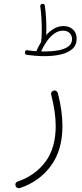

<svg xmlns="http://www.w3.org/2000/svg" viewBox="-20 -727 428 1003"><path d="M110.4 -454.1Q111.3 -466.3 123.5 -464.4Q147 -460.9 169.9 -459.5Q170.4 -460 170.4 -460.4Q181.2 -486.3 195.3 -508.3Q195.3 -509.3 195.3 -510.7Q198.2 -533.7 198.2 -573.2Q198.2 -601.1 196.3 -634.3Q194.3 -667.5 190.4 -693.4Q189.9 -698.7 193.1 -702.6Q196.3 -706.5 200.2 -707Q212.9 -708 214.4 -696.3Q218.3 -669.4 220.2 -637.7Q222.2 -606 222.2 -580.6Q222.2 -560.5 221.7 -543.9Q240.2 -564.9 262.9 -577.9Q285.6 -590.8 312 -590.8Q341.8 -590.8 361.1 -573Q380.4 -555.2 380.4 -524.9Q380.4 -490.7 357.2 -470.7Q334 -450.7 295.9 -442.1Q257.8 -433.6 211.9 -433.6Q170.9 -433.6 120.6 -440.4Q108.9 -442.9 110.4 -454.1ZM309.6 -566.9Q284.2 -566.9 262.5 -550.8Q240.7 -534.7 223.6 -509.8Q206.5 -484.9 194.8 -458.5Q204.1 -458 213.4 -458Q251 -458 283.7 -463.9Q316.4 -469.7 336.4 -483.9Q356.4 -498 356.4 -522.9Q356.4 -542.5 343.3 -554.7Q330.1 -566.9 309.6 -566.9ZM258.3 -252.9Q267.1 -256.3 273.7 -252Q280.3 -247.6 282.2 -240.7Q306.2 -147.9 306.2 -68.4Q306.2 57.1 246.1 139.2Q186 221.2 84 255.4Q76.2 257.8 69.8 254.2Q63.5 250.5 61.5 244.1Q58.6 235.8 62.3 229.5Q65.9 223.1 72.3 221.2Q164.1 189.9 217.5 117.9Q271 45.9 271 -68.4Q271 -106 264.9 -147Q258.8 -188 247.6 -231.9Q245.6 -240.2 249.3 -245.6Q252.9 -251 258.3 -252.9Z"/></svg>

Font: Mikhak-DS1-FD ExtraLight
Style: Regular
Weight: 200
Designer: Amin Abedi
Version: Version 3.2